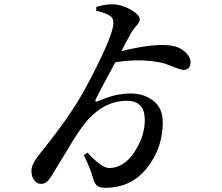

<svg xmlns="http://www.w3.org/2000/svg" viewBox="-20 -822 1040 898"><path d="M429.7 -771.5 430.7 -790Q486.3 -805.7 522.5 -800.8Q560.5 -795.9 597.2 -773.4Q633.8 -751 633.8 -730.5Q633.8 -719.7 617.2 -700.7Q600.6 -681.6 593.8 -668.9Q570.3 -627.9 547.9 -583Q704.1 -621.1 782.2 -608.4Q818.4 -603.5 844.7 -580.1Q871.1 -556.6 871.1 -532.2Q871.1 -495.1 837.9 -495.1Q825.2 -495.1 785.6 -511.7Q746.1 -528.3 710 -533.2Q627 -546.9 519.5 -531.2Q437.5 -378.9 428.7 -360.4Q419.9 -339.8 439.5 -349.6Q440.4 -350.6 457.5 -356.9Q474.6 -363.3 480 -365.2Q485.4 -367.2 502 -372.1Q518.6 -377 529.3 -378.9Q540 -380.9 557.1 -382.8Q574.2 -384.8 590.8 -384.8Q653.3 -384.8 697.3 -350.6Q741.2 -316.4 741.2 -250Q741.2 -136.7 675.3 -46.4Q609.4 43.9 503.9 54.7Q459 59.6 440.9 50.8Q422.9 42 415 10.7Q405.3 -27.3 372.1 -96.7L388.7 -108.4Q456.1 -36.1 490.2 -36.1Q558.6 -36.1 607.9 -109.9Q657.2 -183.6 657.2 -260.7Q657.2 -350.6 573.2 -350.6Q454.1 -350.6 364.3 -228.5Q344.7 -202.1 319.8 -161.6Q294.9 -121.1 267.6 -75.7Q240.2 -30.3 228.5 -11.7Q212.9 15.6 200.7 26.9Q188.5 38.1 171.9 38.1Q153.3 38.1 140.1 21Q127 3.9 127 -23.4Q127 -54.7 167 -103.5Q262.7 -222.7 316.4 -304.7Q367.2 -378.9 435.5 -517.1Q503.9 -655.3 509.8 -707Q513.7 -733.4 495.6 -747.1Q477.5 -760.7 429.7 -771.5Z"/></svg>

Font: GenYoMin TW TTF SemiBold
Style: Regular
Weight: 600
Version: Version 1.300